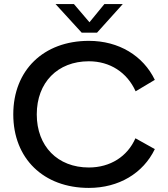

<svg xmlns="http://www.w3.org/2000/svg" viewBox="-20 -910 823 940"><path d="M415 10C562 10 681 -62 738 -180L643 -233C604 -144 520 -90 415 -90C262 -90 160 -194 160 -350C160 -506 262 -610 415 -610C518 -610 602 -556 644 -463L738 -519C681 -637 562 -710 415 -710C193 -710 45 -566 45 -350C45 -134 193 10 415 10ZM455 -750 581 -890H491L418 -801L342 -890H252L380 -750Z"/></svg>

Font: Gully Medium
Style: Regular
Weight: 500
Designer: jaikishan Patel
Foundry: MagicType
Version: Version 1.000;Glyphs 3.2 (3242)